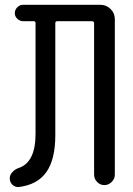

<svg xmlns="http://www.w3.org/2000/svg" viewBox="-20 -750 540 778"><path d="M55.7 7.8Q41 8.8 30.3 -1.5Q19.5 -11.7 19.5 -27.3Q19.5 -41 30.3 -52.7Q41 -64.5 55.7 -69.3Q124 -91.8 124 -208V-656.2Q124 -664.1 116.2 -664.1H73.2Q60.5 -664.1 50.3 -673.8Q40 -683.6 40 -696.8Q40 -710 49.8 -720.2Q59.6 -730.5 73.2 -730.5H387.7Q411.1 -730.5 428.2 -713.4Q445.3 -696.3 445.3 -672.9V-42Q445.3 -25.4 432.6 -12.7Q419.9 0 402.8 0Q385.7 0 373.5 -12.7Q361.3 -25.4 361.3 -42V-656.2Q361.3 -664.1 351.6 -664.1H212.9Q204.1 -664.1 204.1 -656.2V-202.1Q204.1 -103.5 167.5 -52.2Q130.9 -1 55.7 7.8Z"/></svg>

Font: Rounded Mgen+ 1mn regular
Style: Regular
Weight: 400
Designer: [Source Han Sans]
Ryoko NISHIZUKA  (kana & ideographs); Paul D. Hunt (Latin, Greek & Cyrillic); Wenlong ZHANG  (bopomofo
Version: Version 1.059.20150602